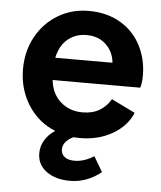

<svg xmlns="http://www.w3.org/2000/svg" viewBox="-54 -603 719 856"><g transform="rotate(5 306.0 -175.0)"><path d="M289 11Q243 34 243 69Q243 90 258.5 102.5Q274 115 303 115Q346 115 390 87L430 155Q366 206 290 206Q226 206 185 176Q144 146 144 95Q144 63 160.5 36Q177 9 206 -10Q129 -41 84 -112Q39 -183 39 -273Q39 -353 74.5 -417.5Q110 -482 171.5 -519Q233 -556 309 -556Q391 -556 451 -520.5Q511 -485 542.5 -424Q574 -363 574 -290Q574 -256 567 -235H175Q181 -175 221 -139Q261 -103 320 -103Q364 -103 395.5 -121.5Q427 -140 446 -173L552 -121Q527 -61 464 -24.5Q401 12 319 12Q299 12 289 11ZM434 -335Q429 -385 395 -416.5Q361 -448 309 -448Q259 -448 224 -418.5Q189 -389 178 -335Z"/></g></svg>

Font: Evergrow Sans
Style: Bold
Weight: 700
Foundry: 10Web
Version: Version 1.000